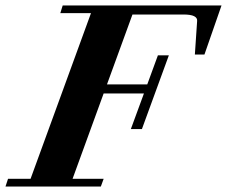

<svg xmlns="http://www.w3.org/2000/svg" viewBox="-46 -683 831 703"><path d="M-25.9 0 -16.6 -28.3H65.9L287.1 -634.8H174.8L183.6 -663.1H765.1L702.6 -483.4H667.5L675.8 -606.4Q676.8 -617.7 664.6 -623.8Q652.3 -629.9 625.5 -629.9H439L345.7 -374H493.2L532.2 -480.5H572.3L473.6 -210.4H433.1L481 -340.8H333.5L219.7 -28.3H333.5L323.2 0Z"/></svg>

Font: Elstob 18pt ExtraBold
Style: Italic
Weight: 800
Italic angle: -20°
Designer: Peter S. Baker
Version: Version 1.015